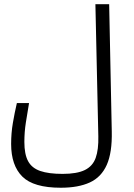

<svg xmlns="http://www.w3.org/2000/svg" viewBox="-20 -713 626 900"><path d="M265.1 167Q137.2 167 84.7 114.7Q32.2 62.5 32.2 -38.1Q32.2 -89.4 40.3 -136.5Q48.3 -183.6 59.1 -230H116.2Q108.4 -184.1 101.3 -139.2Q94.2 -94.2 94.2 -47.4Q94.2 9.8 111.6 42.2Q128.9 74.7 168.5 88.4Q208 102.1 273.4 102.1Q340.8 102.1 377.7 84Q414.6 65.9 428.5 27.1Q442.4 -11.7 440.9 -74.2L427.2 -693.4H491.7L503.9 -98.1Q506.3 2 480.5 59.8Q454.6 117.7 400.9 142.3Q347.2 167 265.1 167Z"/></svg>

Font: CaskaydiaCove NFP Light
Style: Regular
Weight: 300
Designer: Aaron Bell
Foundry: Saja Typeworks
Version: Version 2111.001; VTT 6.35;Nerd Fonts 3.1.1